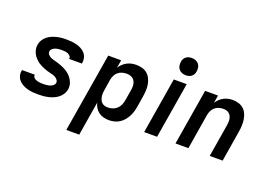

<svg xmlns="http://www.w3.org/2000/svg" viewBox="-127 -1106 2355 1676"><g transform="rotate(20 1050.0 -267.5)"><path d="M252 8Q226 8 201.5 6Q177 4 153 -2.5Q129 -9 108 -20Q87 -31 71 -48Q55 -65 48 -88.5Q41 -112 46 -138L47 -144H166L165 -143Q164 -132 169 -123.5Q174 -115 182 -109.5Q190 -104 199.5 -101Q209 -98 219 -96Q229 -94 239.5 -93.5Q250 -93 260 -93Q270 -93 280 -93.5Q290 -94 300.5 -95.5Q311 -97 321 -100Q331 -103 340 -108Q349 -113 356.5 -121Q364 -129 366 -139Q368 -155 359 -167Q350 -179 338 -186.5Q326 -194 311 -198Q296 -202 281.5 -205.5Q267 -209 253 -213.5Q239 -218 225.5 -223.5Q212 -229 199 -235.5Q186 -242 173.5 -250Q161 -258 151 -267.5Q141 -277 131.5 -288Q122 -299 115 -312Q108 -325 103.5 -339Q99 -353 97.5 -368Q96 -383 99 -399Q102 -421 114.5 -442Q127 -463 146 -478.5Q165 -494 187 -503.5Q209 -513 231.5 -518.5Q254 -524 276.5 -526Q299 -528 321 -528Q346 -528 370.5 -525.5Q395 -523 418 -517Q441 -511 461.5 -499.5Q482 -488 497 -471Q512 -454 518 -430.5Q524 -407 520 -382L519 -376H400V-377Q403 -392 393 -403Q383 -414 370 -419Q357 -424 342.5 -425.5Q328 -427 313 -427Q299 -427 285 -425.5Q271 -424 257 -419.5Q243 -415 230.5 -405Q218 -395 216 -382Q213 -366 222 -353.5Q231 -341 243.5 -334Q256 -327 270.5 -323Q285 -319 299.5 -315Q314 -311 328 -306.5Q342 -302 355.5 -296.5Q369 -291 382.5 -284.5Q396 -278 407.5 -270Q419 -262 430 -252.5Q441 -243 450 -232Q459 -221 466 -208.5Q473 -196 478 -182Q483 -168 484 -152.5Q485 -137 483 -122Q479 -99 465.5 -77.5Q452 -56 432.5 -41Q413 -26 390.5 -16.5Q368 -7 344.5 -1.5Q321 4 298 6Q275 8 252 8Z M589 215 711 -520H831L819 -447Q831 -466 848 -482Q865 -498 885 -508.5Q905 -519 926.5 -523.5Q948 -528 969 -528Q998 -528 1025.5 -520.5Q1053 -513 1073 -495.5Q1093 -478 1105 -453Q1117 -428 1121.5 -401Q1126 -374 1124.5 -345Q1123 -316 1118 -287L1102 -187Q1098 -163 1091 -139.5Q1084 -116 1072 -93.5Q1060 -71 1043 -51Q1026 -31 1004 -17.5Q982 -4 957.5 2Q933 8 909 8Q883 8 858 1.5Q833 -5 813 -19.5Q793 -34 780 -55.5Q767 -77 761 -101L709 215ZM861 -93Q883 -93 905 -100Q927 -107 944.5 -123Q962 -139 971.5 -160.5Q981 -182 984 -203L1001 -303Q1005 -326 1004 -348.5Q1003 -371 992.5 -389.5Q982 -408 962.5 -417.5Q943 -427 920 -427Q900 -427 879 -422Q858 -417 840.5 -403.5Q823 -390 813 -370Q803 -350 799 -330L783 -230Q780 -214 779 -198Q778 -182 780.5 -166.5Q783 -151 788.5 -137Q794 -123 805 -112.5Q816 -102 830.5 -97.5Q845 -93 861 -93Z M1234 0 1320 -520H1440L1354 0ZM1404 -590Q1385 -590 1368 -597Q1351 -604 1339.5 -618Q1328 -632 1325.5 -651Q1323 -670 1326 -689Q1328 -703 1335 -715Q1342 -727 1353.5 -735.5Q1365 -744 1378 -747Q1391 -750 1405 -750Q1424 -750 1441.5 -743Q1459 -736 1470 -722Q1481 -708 1484 -689Q1487 -670 1483 -651Q1481 -637 1474 -625Q1467 -613 1455.5 -604.5Q1444 -596 1431 -593Q1418 -590 1404 -590Z M1525 0 1611 -520H1731L1719 -448Q1731 -467 1747 -482.5Q1763 -498 1783 -508.5Q1803 -519 1823.5 -523.5Q1844 -528 1865 -528Q1894 -528 1920.5 -520Q1947 -512 1967 -494.5Q1987 -477 1998 -452Q2009 -427 2013 -400Q2017 -373 2016 -344.5Q2015 -316 2010 -287L1963 0H1843L1893 -303Q1895 -318 1896 -333Q1897 -348 1894.5 -362Q1892 -376 1886 -388.5Q1880 -401 1869.5 -410Q1859 -419 1845 -423Q1831 -427 1816 -427Q1796 -427 1776 -421.5Q1756 -416 1739 -402.5Q1722 -389 1712.5 -369.5Q1703 -350 1699 -330L1645 0Z"/></g></svg>

Font: Iosevka Aile Oblique
Style: Bold
Weight: 700
Italic angle: -9°
Designer: Belleve Invis
Foundry: Belleve Invis
Version: Version 31.1.0; ttfautohint (v1.8.4)